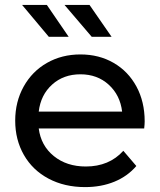

<svg xmlns="http://www.w3.org/2000/svg" viewBox="-20 -757 652 783"><path d="M568 -233H138Q147 -163 199.5 -120.5Q252 -78 330 -78Q425 -78 483 -142L536 -80Q500 -38 446.5 -16Q393 6 327 6Q243 6 178 -28.5Q113 -63 77.5 -125Q42 -187 42 -265Q42 -342 76.5 -404Q111 -466 171.5 -500.5Q232 -535 308 -535Q384 -535 443.5 -500.5Q503 -466 536.5 -404Q570 -342 570 -262Q570 -251 568 -233ZM138 -302H478Q470 -369 423.5 -411.5Q377 -454 308 -454Q239 -454 192.5 -412Q146 -370 138 -302ZM70 -737H171L260 -607H179ZM243 -737H345L435 -607H354Z"/></svg>

Font: Idrija
Style: Regular
Weight: 500
Designer: Julieta Ulanovsky
Foundry: Julieta Ulanovsky
Version: Version 7.200